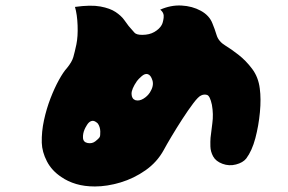

<svg xmlns="http://www.w3.org/2000/svg" viewBox="-20 -708 1040 694"><path d="M919 -388Q924 -351 919.5 -302.5Q915 -254 903 -208.5Q891 -163 870 -135Q858 -120 833 -113.5Q808 -107 784 -116Q760 -125 750.5 -142.5Q741 -160 740.5 -178.5Q740 -197 741 -210Q743 -230 747.5 -262.5Q752 -295 746 -329Q739 -362 728 -365Q717 -368 707 -363Q697 -359 678.5 -334.5Q660 -310 639 -277.5Q618 -245 599.5 -214Q581 -183 572 -166Q548 -122 506 -92.5Q464 -63 415.5 -48.5Q367 -34 323 -34Q285 -34 255 -43Q225 -52 202 -68Q167 -91 149.5 -125Q132 -159 131 -192Q130 -232 139 -273.5Q148 -315 162.5 -352.5Q177 -390 193 -419Q209 -448 222 -462Q240 -484 245 -501.5Q250 -519 256 -547Q262 -576 260.5 -616Q259 -656 251 -683Q308 -691 343 -684.5Q378 -678 398 -664.5Q418 -651 428.5 -636.5Q439 -622 445 -614Q459 -598 466 -590Q473 -582 494 -582Q520 -582 538 -592.5Q556 -603 564 -617Q569 -625 571.5 -643.5Q574 -662 559 -673Q597 -690 636 -688Q675 -686 706 -669Q737 -652 748 -623Q756 -604 763 -581Q770 -558 795 -543Q815 -531 842 -510Q869 -489 891.5 -459Q914 -429 919 -388ZM469 -346Q483 -342 498 -351Q513 -360 522 -374Q537 -398 531 -417.5Q525 -437 514 -440Q504 -443 492 -432.5Q480 -422 475 -415Q455 -386 455.5 -368.5Q456 -351 469 -346ZM297 -191Q313 -188 325 -197.5Q337 -207 340 -212Q343 -217 342.5 -233Q342 -249 334 -261Q332 -264 324.5 -268.5Q317 -273 309 -270Q301 -267 294.5 -256.5Q288 -246 286 -241Q279 -225 280 -209.5Q281 -194 297 -191Z"/></svg>

Font: Potta One
Style: Regular
Weight: 400
Designer: 108,108go
Foundry: Font Zone 108
Version: Version 1.000